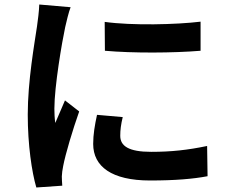

<svg xmlns="http://www.w3.org/2000/svg" viewBox="-20 -794 1007 851"><path d="M103 -286C103 -152 121 -31 141 37L256 29C255 15 254 -1 254 -12C254 -22 257 -44 260 -58C270 -111 302 -218 331 -300L268 -349C255 -317 239 -283 225 -249C222 -269 221 -294 221 -312C221 -411 255 -609 269 -674C273 -692 285 -743 293 -762L154 -774C153 -743 148 -705 144 -677C133 -602 103 -435 103 -286ZM393 -156C393 -56 475 6 645 6C756 6 837 -1 900 -13L898 -147C812 -129 739 -121 650 -121C550 -121 513 -147 513 -192C513 -218 516 -242 524 -275L410 -285C400 -239 393 -198 393 -156ZM444 -697 445 -569C568 -558 748 -559 869 -569V-698C763 -685 565 -680 444 -697Z"/></svg>

Font: GenEiGothic-pro-Regular
Style: Bold
Weight: 700
Designer: Ryoko NISHIZUKA (kana & ideographs); Paul D. Hunt (Latin, Greek & Cyrillic); Wenlong ZHANG (bopomofo); Sandoll Communica
Foundry: Adobe Systems Incorporated; o_tamon
Version: Version 1.000.140830